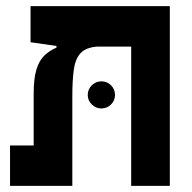

<svg xmlns="http://www.w3.org/2000/svg" viewBox="-20 -606 626 626"><path d="M533.7 0H407.7V-454.1H296.9Q259.3 -451.2 242.2 -432.1Q225.1 -413.1 220.5 -377.9Q215.8 -342.8 215.8 -291.5V0H12.7V-131.8H89.8V-300.8Q89.8 -351.6 99.1 -380.6Q108.4 -409.7 125.2 -425.5Q142.1 -441.4 164.1 -450.7V-456.1L79.6 -468.3V-585.9H533.7ZM310.5 -252.4Q292.5 -252.4 279.3 -265.4Q266.1 -278.3 266.1 -296.4Q266.1 -314.9 279.3 -327.9Q292.5 -340.8 310.5 -340.8Q329.1 -340.8 342 -327.9Q355 -314.9 355 -296.4Q355 -278.3 342 -265.4Q329.1 -252.4 310.5 -252.4Z"/></svg>

Font: Cascadia Code PL
Style: Bold
Weight: 700
Monospace: yes
Designer: Aaron Bell
Foundry: Saja Typeworks
Version: Version 2404.023; ttfautohint (v1.8.4)